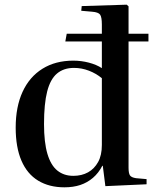

<svg xmlns="http://www.w3.org/2000/svg" viewBox="-20 -786 667 820"><path d="M255 14Q190 14 143 -14.5Q96 -43 71.5 -100Q47 -157 47 -241Q47 -330 76.5 -394Q106 -458 161.5 -492.5Q217 -527 293 -527Q327 -527 359.5 -518.5Q392 -510 415 -495V-609H259L265 -642H415V-681Q415 -713 407.5 -723.5Q400 -734 373 -736L327 -740L329 -760L521 -766L529 -759V-642H614V-609H529V-70Q529 -46 535 -37Q541 -28 561 -25L606 -21V1L430 9L419 -78H417Q401 -47 377 -26.5Q353 -6 323 4Q293 14 255 14ZM293 -35Q329 -35 356 -50Q383 -65 399 -94Q415 -123 415 -167V-452Q391 -472 360 -484Q329 -496 296 -496Q252 -496 223.5 -472Q195 -448 181.5 -395.5Q168 -343 168 -256Q168 -178 182.5 -129Q197 -80 225 -57.5Q253 -35 293 -35Z"/></svg>

Font: Literata 60pt Medium
Style: Regular
Weight: 500
Designer: Latin by Veronika Burian and Jose Scaglione. Greek by Irene Vlachou. Cyrillic by Vera Evstafieva.
Foundry: TypeTogether
Version: Version 3.103;gftools[0.9.29]